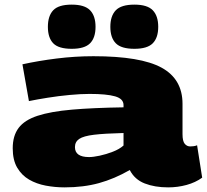

<svg xmlns="http://www.w3.org/2000/svg" viewBox="-20 -800 896 830"><path d="M35 -159Q35 -213 60.5 -247Q86 -281 142.5 -299.5Q199 -318 290.5 -326Q382 -334 514 -336V-346Q514 -373 477.5 -383.5Q441 -394 367 -394Q329 -394 281 -389.5Q233 -385 186 -377.5Q139 -370 105 -363L77 -522Q145 -537 224.5 -547Q304 -557 384 -557Q588 -557 678.5 -507.5Q769 -458 769 -351V-220Q769 -190 778.5 -178.5Q788 -167 802 -167Q809 -167 817 -168Q825 -169 832 -172L854 -32Q825 -11 786.5 -0.5Q748 10 707 10Q649 10 605.5 -7Q562 -24 541 -65Q475 -27 408 -8.5Q341 10 259 10Q218 10 178 2.5Q138 -5 106 -23.5Q74 -42 54.5 -75Q35 -108 35 -159ZM304 -164Q304 -121 365 -121Q383 -121 411 -127Q439 -133 467.5 -144Q496 -155 514 -171V-225Q432 -223 386.5 -217.5Q341 -212 322.5 -199.5Q304 -187 304 -164ZM561 -589Q504 -589 480.5 -613Q457 -637 457 -684Q457 -731 480.5 -755.5Q504 -780 561 -780Q617 -780 640.5 -755.5Q664 -731 664 -684Q664 -637 640.5 -613Q617 -589 561 -589ZM290 -589Q233 -589 210 -613Q187 -637 187 -684Q187 -731 210 -755.5Q233 -780 290 -780Q346 -780 369.5 -755.5Q393 -731 393 -684Q393 -637 369.5 -613Q346 -589 290 -589Z"/></svg>

Font: Georama ExtraExtended ExtraBold
Style: Regular
Weight: 800
Width: 8
Designer: Jean-Baptiste Levee
Foundry: Production Type
Version: Version 1.000